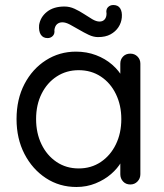

<svg xmlns="http://www.w3.org/2000/svg" viewBox="-20 -736 654 766"><path d="M500 -522Q517 -522 528.5 -510.5Q540 -499 540 -482V-41Q540 -24 528.5 -12Q517 0 500 0Q482 0 471 -12Q460 -24 460 -41V-136L479 -138Q479 -116 464 -90Q449 -64 423 -41.5Q397 -19 361.5 -4.5Q326 10 285 10Q217 10 163 -25.5Q109 -61 77.5 -122Q46 -183 46 -261Q46 -340 77.5 -400.5Q109 -461 163 -495.5Q217 -530 283 -530Q326 -530 363 -516Q400 -502 427.5 -478Q455 -454 470.5 -425Q486 -396 486 -367L460 -373V-482Q460 -499 471 -510.5Q482 -522 500 -522ZM294 -64Q344 -64 382.5 -90Q421 -116 442.5 -160.5Q464 -205 464 -261Q464 -316 442.5 -360.5Q421 -405 382.5 -430.5Q344 -456 294 -456Q245 -456 206.5 -431Q168 -406 146 -362Q124 -318 124 -261Q124 -205 145.5 -160.5Q167 -116 205.5 -90Q244 -64 294 -64ZM170 -584Q152 -584 143 -597.5Q134 -611 136 -636Q141 -668 167.5 -689Q194 -710 237 -710Q258 -710 277.5 -701Q297 -692 314.5 -680.5Q332 -669 348 -659.5Q364 -650 377 -650Q390 -650 397.5 -658.5Q405 -667 405 -682Q402 -698 410.5 -707Q419 -716 432 -716Q451 -716 459.5 -702.5Q468 -689 466 -666Q464 -645 452.5 -627.5Q441 -610 421 -599Q401 -588 371 -588Q353 -588 334 -597Q315 -606 295.5 -617.5Q276 -629 259 -638Q242 -647 229 -647Q216 -647 207.5 -639.5Q199 -632 197 -616Q199 -601 190.5 -592.5Q182 -584 170 -584Z"/></svg>

Font: Quicksand Light Medium
Style: Regular
Weight: 500
Version: Version 3.006